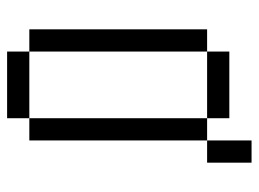

<svg xmlns="http://www.w3.org/2000/svg" viewBox="-114 -614 728 540"><g transform="rotate(90 250.0 -344.0)"><path d="M437.5 -562.5H375V-687.5H437.5ZM62.5 -562.5H125V-62.5H62.5ZM125 -62.5H312.5V0H125ZM125 -625H312.5V-562.5H125ZM312.5 -562.5H375V-62.5H312.5Z"/></g></svg>

Font: 寒蝉点阵体 16px
Style: Regular
Weight: 400
Designer: Designed by Warren2060
Foundry: ChillType
Version: Version 1.000